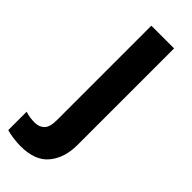

<svg xmlns="http://www.w3.org/2000/svg" viewBox="-308 -577 849 849"><g transform="rotate(45 116.0 -153.0)"><path d="M37 240Q15 240 -10 236.5Q-35 233 -51 228V113Q-36 118 -22 120Q-8 122 9 122Q36 122 53 105Q70 88 70 44V-546H212V59Q212 138 170.5 189Q129 240 37 240Z"/></g></svg>

Font: Noto Sans Devanagari UI SemiCondensed
Style: Bold
Weight: 700
Width: 4
Designer: Jelle Bosma - Monotype Design Team
Foundry: Monotype Imaging Inc.
Version: Version 2.004; ttfautohint (v1.8.4.7-5d5b)